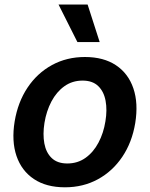

<svg xmlns="http://www.w3.org/2000/svg" viewBox="-20 -799 648 830"><path d="M260.7 10.7Q180 10.7 126.6 -25Q73.2 -60.7 51.3 -124.8Q29.5 -188.9 43.3 -273.8Q57.2 -357.6 99.1 -420.3Q141 -483 204.7 -517.8Q268.5 -552.6 347.3 -552.6Q427.9 -552.6 481.4 -516.9Q534.8 -481.2 556.6 -416.9Q578.5 -352.6 564.6 -267Q550.8 -183.6 508.7 -121.1Q466.6 -58.6 403.1 -24Q339.5 10.7 260.7 10.7ZM271 -92.3Q315.7 -92.3 349.8 -116.7Q383.9 -141 405.7 -182.4Q427.6 -223.7 435.7 -274.5Q443.9 -323.5 436.4 -363.5Q429 -403.4 404.5 -427Q380 -450.6 337 -450.6Q292.3 -450.6 258.2 -426.1Q224.1 -401.6 202.2 -360.1Q180.4 -318.5 172.2 -267.8Q164.4 -218.8 171.7 -179Q179 -139.2 203.5 -115.8Q228 -92.3 271 -92.3ZM410.9 -617.2H314.6L233 -779.5H358.7Z"/></svg>

Font: Inter UI Semi Bold
Style: Italic
Weight: 600
Italic angle: -9.39999°
Designer: Rasmus Andersson
Foundry: rsms
Version: 3.2;8d6f07862